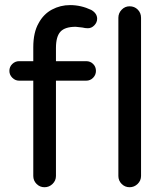

<svg xmlns="http://www.w3.org/2000/svg" viewBox="-20 -744 661 769"><path d="M113.3 -39.1V-420.9H56.6Q41 -420.9 29.3 -432.6Q17.6 -444.3 17.6 -460Q17.6 -476.6 29.3 -487.8Q41 -499 56.6 -499H113.3V-554.7Q113.3 -614.3 134.8 -651.4Q154.3 -687.5 188 -705.6Q221.7 -723.6 260.7 -723.6Q304.7 -723.6 345.7 -704.1Q369.1 -690.4 369.1 -668.9Q369.1 -654.3 357.9 -642.6Q346.7 -630.9 332 -630.9Q321.3 -630.9 309.6 -633.8L283.2 -636.7Q240.2 -636.7 222.2 -617.2Q204.1 -597.7 204.1 -551.8V-499H325.2Q341.8 -499 353 -487.8Q364.3 -476.6 364.3 -460Q364.3 -444.3 353 -432.6Q341.8 -420.9 325.2 -420.9H204.1V-39.1Q204.1 -20.5 190.4 -7.3Q176.8 5.9 158.2 5.9Q139.6 5.9 126.5 -7.3Q113.3 -20.5 113.3 -39.1ZM454.1 -39.1V-672.9Q454.1 -691.4 467.3 -705.1Q480.5 -718.8 499 -718.8Q518.6 -718.8 531.7 -705.6Q544.9 -692.4 544.9 -672.9V-39.1Q544.9 -20.5 531.2 -7.3Q517.6 5.9 499 5.9Q480.5 5.9 467.3 -7.3Q454.1 -20.5 454.1 -39.1Z"/></svg>

Font: jf-openhuninn-2.1
Style: Regular
Weight: 400
Designer: [Kosugi Maru]
Designed by MOTOYA      

[Varela Round]
Joe Prince (Latin component); Avraham Cornfeld (Hebrew component)
Foundry: justfont Co., Ltd.
Version: 2.1